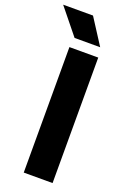

<svg xmlns="http://www.w3.org/2000/svg" viewBox="-218 -1007 709 1064"><g transform="rotate(20 136.5 -474.5)"><path d="M72 0V-740H242V0ZM81.5 -797.5 -41 -949H135L232.5 -797.5Z"/></g></svg>

Font: Encode Sans SemiExpanded
Style: Bold
Weight: 700
Width: 6
Designer: Multiple Designers
Foundry: Impallari Type
Version: Version 3.002